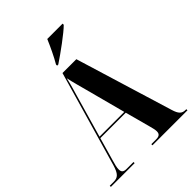

<svg xmlns="http://www.w3.org/2000/svg" viewBox="-258 -1063 1195 1195"><g transform="rotate(-45 339.5 -465.5)"><path d="M302 -780V-770H312C371 -809 477 -886 511 -921V-931H376C357 -886 327 -822 302 -780ZM5 0H214V-10H153C127 -10 116 -19 116 -43C116 -58 121 -81 130 -110L173 -261H397L442 -94C447 -75 452 -57 452 -43C452 -22 443 -10 414 -10H371V0H679V-10H672C641 -10 625 -25 611 -72L415 -714H293L111 -83C94 -26 76 -10 40 -10H5ZM176 -271 254 -543C266 -584 279 -627 289 -672C299 -625 313 -577 324 -535L394 -271Z"/></g></svg>

Font: Noto Serif Display Condensed ExtraBold
Style: Regular
Weight: 800
Width: 3
Designer: Monotype Design Team
Foundry: Monotype Imaging Inc.
Version: Version 2.009